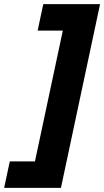

<svg xmlns="http://www.w3.org/2000/svg" viewBox="-69 -807 501 923"><path d="M-22 -31H99L233 -660H112L139 -787H412L224 96H-49Z"/></svg>

Font: Prompt SemiBold
Style: Italic
Weight: 600
Italic angle: -12°
Designer: Katatrad Team
Foundry: CadsonDemak
Version: Version 1.001